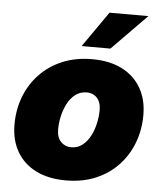

<svg xmlns="http://www.w3.org/2000/svg" viewBox="-54 -799 722 857"><g transform="rotate(5 307.5 -370.5)"><path d="M272.5 10.7Q194.3 10.7 138.4 -17.3Q82.5 -45.4 52.7 -96.9Q22.9 -148.4 22.9 -218.3Q22.9 -285.6 45.4 -343.8Q67.9 -401.9 110.1 -445.8Q152.3 -489.7 211.4 -514.2Q270.5 -538.6 343.3 -538.6Q421.4 -538.6 477.1 -510.5Q532.7 -482.4 562.5 -430.9Q592.3 -379.4 592.3 -309.6Q592.3 -244.6 570.8 -186.8Q549.3 -128.9 507.8 -84.5Q466.3 -40 407 -14.6Q347.7 10.7 272.5 10.7ZM283.2 -138.7Q313 -138.7 334.5 -156Q356 -173.3 369.6 -200.2Q383.3 -227.1 389.6 -257.6Q396 -288.1 396 -314.5Q396 -339.4 387.5 -356Q378.9 -372.6 364.5 -380.6Q350.1 -388.7 332.5 -388.7Q302.2 -388.7 280.8 -371.8Q259.3 -355 245.6 -328.1Q231.9 -301.3 225.3 -271.2Q218.8 -241.2 218.8 -214.4Q218.8 -176.8 237.5 -157.7Q256.3 -138.7 283.2 -138.7ZM291 -592.8 401.9 -752H576.2L419.9 -592.8Z"/></g></svg>

Font: Inter 24pt Black
Style: Italic
Weight: 900
Italic angle: -9.3988°
Designer: Rasmus Andersson
Foundry: rsms
Version: Version 4.001;git-66647c0bb